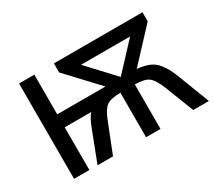

<svg xmlns="http://www.w3.org/2000/svg" viewBox="-106 -736 1044 935"><g transform="rotate(-30 416.5 -268.0)"><path d="M769 -536V-485L607 -311Q646 -307 673 -296Q700 -285 718 -262.5Q736 -240 746 -220.5Q756 -201 770 -164L833 0H745L682 -162Q661 -214 638.5 -232Q616 -250 561 -250V0H480V-250Q424 -250 401 -232.5Q378 -215 358 -162L294 0H207L270 -164Q291 -220 310 -240H161V0H75V-536H161V-313H432L271 -485V-536ZM658 -464H382L520 -316Z"/></g></svg>

Font: Advent Sans Logo
Style: Regular
Weight: 400
Designer: Types & Symbols
Foundry: Types & Symbols
Version: Version 1.002